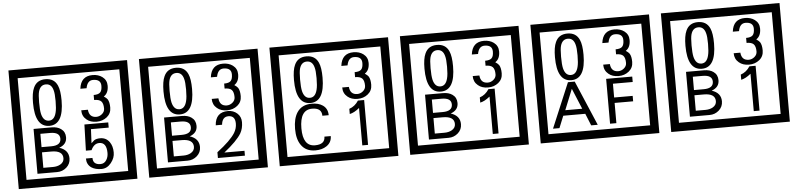

<svg xmlns="http://www.w3.org/2000/svg" viewBox="-54 -1282 7038 1693"><g transform="rotate(-5 3465.0 -435.0)"><path d="M1103 90H53V-960H1103ZM1028 15V-885H128V15ZM497 -656Q497 -442 371 -442Q244 -442 244 -656Q244 -744 265 -789Q294 -855 371 -855Q448 -855 477 -789Q497 -745 497 -656ZM444 -656Q444 -723 435 -752Q420 -809 371 -809Q322 -809 306 -752Q298 -723 298 -656Q298 -587 306 -553Q322 -488 371 -488Q419 -488 435 -554Q444 -587 444 -656ZM919 -556Q919 -504 880.5 -473Q842 -442 789 -442Q734 -442 700 -471Q662 -502 662 -554H721Q727 -485 790 -485Q818 -485 841 -504.5Q864 -524 864 -552Q864 -597 846 -616Q828 -635 783 -635V-679Q825 -679 841.5 -696Q858 -713 858 -754Q858 -812 789 -812Q738 -812 726 -744H671Q684 -855 788 -855Q839 -855 874 -829Q913 -800 913 -750Q913 -685 871 -658Q895 -642 903 -630Q919 -605 919 -556ZM522 -141Q522 -93 486.5 -61.5Q451 -30 403 -30H229V-427H388Q439 -427 471 -404Q508 -378 508 -329Q508 -266 440 -242Q522 -216 522 -141ZM457 -321Q457 -379 372 -379H285V-261H371Q457 -261 457 -321ZM469 -147Q469 -215 368 -215H285V-78H371Q408 -78 435 -93Q469 -112 469 -147ZM915 -160Q916 -111 880.5 -67Q845 -23 796 -23Q741 -23 706 -46Q666 -74 666 -127H724Q724 -67 790 -67Q824 -67 843 -97Q860 -124 860 -159Q860 -253 795 -253Q748 -253 722 -196H672L679 -427H890V-381H733L727 -257Q740 -269 753 -281Q772 -294 807 -294Q859 -294 889 -252Q915 -215 915 -160Z M2258 90H1208V-960H2258ZM2183 15V-885H1283V15ZM1652 -656Q1652 -442 1526 -442Q1399 -442 1399 -656Q1399 -744 1420 -789Q1449 -855 1526 -855Q1603 -855 1632 -789Q1652 -745 1652 -656ZM1599 -656Q1599 -723 1590 -752Q1575 -809 1526 -809Q1477 -809 1461 -752Q1453 -723 1453 -656Q1453 -587 1461 -553Q1477 -488 1526 -488Q1574 -488 1590 -554Q1599 -587 1599 -656ZM2074 -556Q2074 -504 2035.5 -473Q1997 -442 1944 -442Q1889 -442 1855 -471Q1817 -502 1817 -554H1876Q1882 -485 1945 -485Q1973 -485 1996 -504.5Q2019 -524 2019 -552Q2019 -597 2001 -616Q1983 -635 1938 -635V-679Q1980 -679 1996.5 -696Q2013 -713 2013 -754Q2013 -812 1944 -812Q1893 -812 1881 -744H1826Q1839 -855 1943 -855Q1994 -855 2029 -829Q2068 -800 2068 -750Q2068 -685 2026 -658Q2050 -642 2058 -630Q2074 -605 2074 -556ZM1677 -141Q1677 -93 1641.5 -61.5Q1606 -30 1558 -30H1384V-427H1543Q1594 -427 1626 -404Q1663 -378 1663 -329Q1663 -266 1595 -242Q1677 -216 1677 -141ZM1612 -321Q1612 -379 1527 -379H1440V-261H1526Q1612 -261 1612 -321ZM1624 -147Q1624 -215 1523 -215H1440V-78H1526Q1563 -78 1590 -93Q1624 -112 1624 -147ZM2065 -30H1826V-81Q1947 -173 1987 -238Q2010 -276 2010 -319Q2010 -389 1950 -389Q1895 -389 1888 -319H1832Q1840 -435 1950 -435Q1998 -435 2031.5 -405Q2065 -375 2065 -327Q2065 -271 2041 -229Q2003 -165 1887 -73H2065Z M3413 90H2363V-960H3413ZM3338 15V-885H2438V15ZM2807 -656Q2807 -442 2681 -442Q2554 -442 2554 -656Q2554 -744 2575 -789Q2604 -855 2681 -855Q2758 -855 2787 -789Q2807 -745 2807 -656ZM2754 -656Q2754 -723 2745 -752Q2730 -809 2681 -809Q2632 -809 2616 -752Q2608 -723 2608 -656Q2608 -587 2616 -553Q2632 -488 2681 -488Q2729 -488 2745 -554Q2754 -587 2754 -656ZM3229 -556Q3229 -504 3190.5 -473Q3152 -442 3099 -442Q3044 -442 3010 -471Q2972 -502 2972 -554H3031Q3037 -485 3100 -485Q3128 -485 3151 -504.5Q3174 -524 3174 -552Q3174 -597 3156 -616Q3138 -635 3093 -635V-679Q3135 -679 3151.5 -696Q3168 -713 3168 -754Q3168 -812 3099 -812Q3048 -812 3036 -744H2981Q2994 -855 3098 -855Q3149 -855 3184 -829Q3223 -800 3223 -750Q3223 -685 3181 -658Q3205 -642 3213 -630Q3229 -605 3229 -556ZM2834 -136Q2834 -80 2788 -49Q2748 -22 2689 -22Q2604 -22 2562 -84Q2526 -136 2526 -226Q2526 -317 2561 -371Q2603 -435 2690 -435Q2752 -435 2789 -409Q2832 -379 2832 -321H2776Q2776 -391 2691 -391Q2582 -391 2582 -226Q2582 -67 2689 -67Q2778 -67 2778 -136ZM3155 -30H3104V-361Q3058 -323 3018 -315V-361Q3069 -378 3100 -427H3155Z M4568 90H3518V-960H4568ZM4493 15V-885H3593V15ZM3962 -656Q3962 -442 3836 -442Q3709 -442 3709 -656Q3709 -744 3730 -789Q3759 -855 3836 -855Q3913 -855 3942 -789Q3962 -745 3962 -656ZM3909 -656Q3909 -723 3900 -752Q3885 -809 3836 -809Q3787 -809 3771 -752Q3763 -723 3763 -656Q3763 -587 3771 -553Q3787 -488 3836 -488Q3884 -488 3900 -554Q3909 -587 3909 -656ZM4384 -556Q4384 -504 4345.5 -473Q4307 -442 4254 -442Q4199 -442 4165 -471Q4127 -502 4127 -554H4186Q4192 -485 4255 -485Q4283 -485 4306 -504.5Q4329 -524 4329 -552Q4329 -597 4311 -616Q4293 -635 4248 -635V-679Q4290 -679 4306.5 -696Q4323 -713 4323 -754Q4323 -812 4254 -812Q4203 -812 4191 -744H4136Q4149 -855 4253 -855Q4304 -855 4339 -829Q4378 -800 4378 -750Q4378 -685 4336 -658Q4360 -642 4368 -630Q4384 -605 4384 -556ZM3987 -141Q3987 -93 3951.5 -61.5Q3916 -30 3868 -30H3694V-427H3853Q3904 -427 3936 -404Q3973 -378 3973 -329Q3973 -266 3905 -242Q3987 -216 3987 -141ZM3922 -321Q3922 -379 3837 -379H3750V-261H3836Q3922 -261 3922 -321ZM3934 -147Q3934 -215 3833 -215H3750V-78H3836Q3873 -78 3900 -93Q3934 -112 3934 -147ZM4310 -30H4259V-361Q4213 -323 4173 -315V-361Q4224 -378 4255 -427H4310Z M5723 90H4673V-960H5723ZM5648 15V-885H4748V15ZM5117 -656Q5117 -442 4991 -442Q4864 -442 4864 -656Q4864 -744 4885 -789Q4914 -855 4991 -855Q5068 -855 5097 -789Q5117 -745 5117 -656ZM5064 -656Q5064 -723 5055 -752Q5040 -809 4991 -809Q4942 -809 4926 -752Q4918 -723 4918 -656Q4918 -587 4926 -553Q4942 -488 4991 -488Q5039 -488 5055 -554Q5064 -587 5064 -656ZM5539 -556Q5539 -504 5500.5 -473Q5462 -442 5409 -442Q5354 -442 5320 -471Q5282 -502 5282 -554H5341Q5347 -485 5410 -485Q5438 -485 5461 -504.5Q5484 -524 5484 -552Q5484 -597 5466 -616Q5448 -635 5403 -635V-679Q5445 -679 5461.5 -696Q5478 -713 5478 -754Q5478 -812 5409 -812Q5358 -812 5346 -744H5291Q5304 -855 5408 -855Q5459 -855 5494 -829Q5533 -800 5533 -750Q5533 -685 5491 -658Q5515 -642 5523 -630Q5539 -605 5539 -556ZM5188 -30H5130L5087 -136H4892L4849 -30H4792L4959 -427H5019ZM5064 -183 4988 -366 4914 -183ZM5528 -379H5353V-257H5517V-209H5353V-30H5297V-427H5528Z M6878 90H5828V-960H6878ZM6803 15V-885H5903V15ZM6272 -656Q6272 -442 6146 -442Q6019 -442 6019 -656Q6019 -744 6040 -789Q6069 -855 6146 -855Q6223 -855 6252 -789Q6272 -745 6272 -656ZM6219 -656Q6219 -723 6210 -752Q6195 -809 6146 -809Q6097 -809 6081 -752Q6073 -723 6073 -656Q6073 -587 6081 -553Q6097 -488 6146 -488Q6194 -488 6210 -554Q6219 -587 6219 -656ZM6694 -556Q6694 -504 6655.5 -473Q6617 -442 6564 -442Q6509 -442 6475 -471Q6437 -502 6437 -554H6496Q6502 -485 6565 -485Q6593 -485 6616 -504.5Q6639 -524 6639 -552Q6639 -597 6621 -616Q6603 -635 6558 -635V-679Q6600 -679 6616.5 -696Q6633 -713 6633 -754Q6633 -812 6564 -812Q6513 -812 6501 -744H6446Q6459 -855 6563 -855Q6614 -855 6649 -829Q6688 -800 6688 -750Q6688 -685 6646 -658Q6670 -642 6678 -630Q6694 -605 6694 -556ZM6297 -141Q6297 -93 6261.5 -61.5Q6226 -30 6178 -30H6004V-427H6163Q6214 -427 6246 -404Q6283 -378 6283 -329Q6283 -266 6215 -242Q6297 -216 6297 -141ZM6232 -321Q6232 -379 6147 -379H6060V-261H6146Q6232 -261 6232 -321ZM6244 -147Q6244 -215 6143 -215H6060V-78H6146Q6183 -78 6210 -93Q6244 -112 6244 -147ZM6620 -30H6569V-361Q6523 -323 6483 -315V-361Q6534 -378 6565 -427H6620Z"/></g></svg>

Font: Unicode BMP Fallback SIL
Style: Regular
Weight: 400
Foundry: NRSI, SIL International
Version: Version 5.1 Based on Unicode 5.1